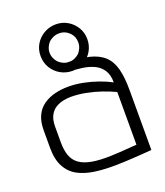

<svg xmlns="http://www.w3.org/2000/svg" viewBox="-131 -780 757 880"><g transform="rotate(-20 248.0 -340.5)"><path d="M244 -691Q213 -691 186.5 -676Q160 -661 144.5 -635.5Q129 -610 129 -578Q129 -546 144.5 -520Q160 -494 186.5 -479Q213 -464 244 -464Q275 -464 300.5 -479Q326 -494 341.5 -520Q357 -546 357 -578Q357 -610 341.5 -635.5Q326 -661 300.5 -676Q275 -691 244 -691ZM244 -647Q273 -647 294 -626Q313 -607 313 -578Q313 -564 307.5 -551Q302 -538 293 -528Q283 -519 270.5 -513.5Q258 -508 244 -508Q229 -508 216.5 -513.5Q204 -519 194 -528Q184 -538 178.5 -551Q173 -564 173 -578Q173 -592 178.5 -604.5Q184 -617 193 -627Q203 -636 216 -641.5Q229 -647 244 -647ZM403 -350Q377 -364 343.5 -376Q310 -388 273 -395.5Q236 -403 199 -403Q166 -403 135 -395.5Q104 -388 79 -371Q54 -354 40 -325Q26 -296 26 -253V-167Q26 -111 45.5 -75Q65 -39 99.5 -20.5Q134 -2 181 4.5Q228 11 282 10Q298 10 321 9Q344 8 368.5 6.5Q393 5 414 3.5Q435 2 447.5 1Q460 0 459 0V-293Q459 -355 448 -396.5Q437 -438 410.5 -462.5Q384 -487 339 -498Q294 -509 225 -509L223 -466Q257 -466 289.5 -461.5Q322 -457 347.5 -445Q373 -433 388 -410Q403 -387 403 -350ZM403 -303V-46Q403 -46 397.5 -45.5Q392 -45 380.5 -44.5Q369 -44 353.5 -42.5Q338 -41 319 -40Q300 -39 277 -38Q221 -36 183 -43Q145 -50 122.5 -66.5Q100 -83 90.5 -110Q81 -137 81 -174V-251Q81 -286 93 -307Q105 -328 123 -338Q141 -348 160 -351.5Q179 -355 194 -355Q230 -355 266.5 -348Q303 -341 338.5 -329Q374 -317 403 -303Z"/></g></svg>

Font: AdventPro_ExpandedRegular
Style: ExpandedRegular
Weight: 400
Width: 7
Designer: VivaRado, Andreas Kalpakidis
Foundry: VivaRado, Andreas Kalpakidis
Version: Version 3.000